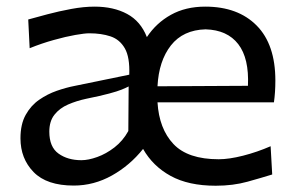

<svg xmlns="http://www.w3.org/2000/svg" viewBox="-20 -560 904 591"><path d="M644 11.7Q560.1 11.7 505.1 -18.6Q450.2 -48.8 420.4 -101.6Q379.9 -50.8 324.5 -19.8Q269 11.2 207 11.2Q124 11.2 83.5 -30.3Q43 -71.8 43 -134.3Q43 -177.7 59.1 -206.5Q75.2 -235.4 100.6 -252.9Q126 -270.5 154.8 -280.5Q183.6 -290.5 209 -295.4L377.9 -330.1Q379.9 -383.8 364.3 -411.1Q348.6 -438.5 320.3 -448Q292 -457.5 254.9 -457.5Q240.7 -457.5 211.7 -452.4Q182.6 -447.3 145.8 -437Q108.9 -426.8 71.3 -411.6L66.9 -500Q91.3 -506.8 126.2 -516.1Q161.1 -525.4 199.5 -532.5Q237.8 -539.6 271 -539.6Q329.6 -539.6 371.3 -517.1Q413.1 -494.6 432.1 -445.8Q460.9 -489.3 506.1 -514.4Q551.3 -539.6 611.8 -539.6Q712.4 -539.6 770 -481.4Q827.6 -423.3 827.6 -312Q827.6 -275.9 823.2 -245.1H464.8Q469.7 -163.6 513.9 -116.7Q558.1 -69.8 653.3 -69.8Q685.1 -69.8 728.3 -80.8Q771.5 -91.8 813 -109.9L817.9 -22.9Q786.6 -13.2 741.9 -0.7Q697.3 11.7 644 11.7ZM743.2 -295.9Q747.1 -380.4 713.4 -424.1Q679.7 -467.8 612.8 -469.7Q543.5 -467.8 506.1 -420.2Q468.8 -372.6 464.8 -294.4ZM230.5 -66.9Q252 -66.9 279.3 -76.7Q306.6 -86.4 332.5 -106.4Q358.4 -126.5 375 -156.7L376 -293.9Q367.7 -289.6 354.5 -284.2Q341.3 -278.8 315.9 -272Q290.5 -265.1 245.1 -255.9Q215.3 -249.5 189.5 -238.3Q163.6 -227.1 147.7 -207Q131.8 -187 131.8 -154.8Q131.8 -107.4 160.2 -87.2Q188.5 -66.9 230.5 -66.9Z"/></svg>

Font: Pinar-DS1-FD Medium
Style: Regular
Weight: 500
Designer: Amin Abedi
Version: Version 3.000